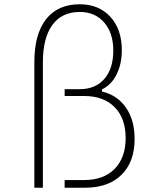

<svg xmlns="http://www.w3.org/2000/svg" viewBox="-20 -880 740 900"><path d="M283 0V-36H374Q466 -36 517.5 -88.5Q569 -141 569 -233Q569 -325 517.5 -377.5Q466 -430 374 -430H283V-462H354Q427 -462 469 -510Q511 -558 511 -643Q511 -726 468 -775Q425 -824 354 -824Q270 -824 225.5 -763Q181 -702 181 -588V0H141V-588Q141 -720 196 -790Q251 -860 354 -860Q443 -860 497 -801.5Q551 -743 551 -645Q551 -580 526.5 -531Q502 -482 458 -461V-451Q530 -434 570.5 -375.5Q611 -317 611 -229Q611 -121 549.5 -60.5Q488 0 378 0Z"/></svg>

Font: Martian Mono Thin
Style: Regular
Weight: 100
Monospace: yes
Designer: Roman Shamin
Foundry: Evil Martians
Version: Version 1.000; ttfautohint (v1.8.4.7-5d5b)